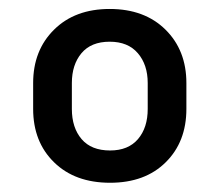

<svg xmlns="http://www.w3.org/2000/svg" viewBox="-20 -741 486 424"><path d="M223.1 -337.4Q145.5 -337.4 99.4 -382.6Q53.2 -427.7 53.2 -500.5V-557.6Q53.2 -629.9 99.4 -675.5Q145.5 -721.2 222.2 -721.2Q299.3 -721.2 345.5 -675.5Q391.6 -629.9 391.6 -557.6V-500.5Q391.6 -427.7 345.9 -382.6Q300.3 -337.4 223.1 -337.4ZM223.1 -408.7Q263.2 -408.7 284.7 -433.8Q306.2 -459 306.2 -500.5V-557.6Q306.2 -598.1 284.4 -623.5Q262.7 -648.9 222.2 -648.9Q181.2 -648.9 159.9 -623.5Q138.7 -598.1 138.7 -557.6V-500.5Q138.7 -459 160.2 -433.8Q181.6 -408.7 223.1 -408.7Z"/></svg>

Font: Roboto Slab LO
Style: Bold
Weight: 700
Designer: Google
Version: Version 2.000